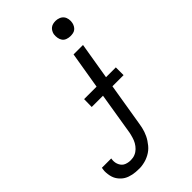

<svg xmlns="http://www.w3.org/2000/svg" viewBox="-336 -816 1121 1121"><g transform="rotate(-45 225.0 -255.0)"><path d="M101 223Q88 223 75.5 222Q63 221 51 218.5Q39 216 27.5 212Q16 208 6 202Q-4 196 -12.5 188Q-21 180 -28 170.5Q-35 161 -39.5 150.5Q-44 140 -46.5 128Q-49 116 -50 101.5Q-51 87 -49 78L-47 65H30V66Q28 77 28.5 88Q29 99 32.5 109Q36 119 42 127.5Q48 136 56.5 141.5Q65 147 77.5 150Q90 153 98 153H106Q114 153 122.5 151.5Q131 150 139.5 146.5Q148 143 155.5 138Q163 133 169 127Q175 121 180.5 114Q186 107 190.5 99Q195 91 198 83.5Q201 76 203.5 68Q206 60 208.5 50Q211 40 212 35L255 -228H162L163 -292H266L304 -520H382L344 -292H425V-228H333L289 39Q287 52 284 65.5Q281 79 276.5 92Q272 105 266 117.5Q260 130 252 142Q244 154 235 165Q226 176 215 185Q204 194 191 201Q178 208 165.5 212.5Q153 217 137 220Q121 223 113 223ZM367 -608Q353 -608 339 -613Q325 -618 317 -629Q309 -640 306.5 -655Q304 -670 306 -685Q308 -695 313.5 -705Q319 -715 327.5 -721.5Q336 -728 346.5 -730.5Q357 -733 368 -733Q382 -733 396 -727.5Q410 -722 418.5 -711Q427 -700 429.5 -685Q432 -670 429 -655Q427 -645 421.5 -635Q416 -625 407.5 -618.5Q399 -612 388.5 -610Q378 -608 367 -608Z"/></g></svg>

Font: Iosevka Custom
Style: Italic
Weight: 400
Italic angle: -9°
Monospace: yes
Designer: Belleve Invis
Foundry: Belleve Invis
Version: Version 30.3.3; ttfautohint (v1.8.3)